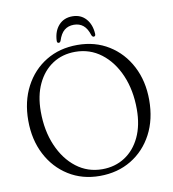

<svg xmlns="http://www.w3.org/2000/svg" viewBox="-94 -954 945 1050"><g transform="rotate(-10 378.0 -429.0)"><path d="M377.5 -712.5Q476 -712.5 551.8 -665.2Q627.5 -618 670.2 -535.8Q713 -453.5 713 -348.5Q713 -240.5 670 -159Q627 -77.5 551 -31.5Q475 14.5 376 14.5Q278.5 14.5 203 -32.8Q127.5 -80 84.8 -162.5Q42 -245 42 -351Q42 -457.5 84.8 -539Q127.5 -620.5 203 -666.5Q278.5 -712.5 377.5 -712.5ZM637.5 -310Q637.5 -415.5 601.8 -498.8Q566 -582 503.2 -629.8Q440.5 -677.5 359.5 -677.5Q288 -677.5 233.8 -642Q179.5 -606.5 148.8 -541.5Q118 -476.5 118 -388Q118 -282 153.8 -198.8Q189.5 -115.5 252 -67.5Q314.5 -19.5 395.5 -19.5Q466.5 -19.5 521.2 -55Q576 -90.5 606.8 -155.8Q637.5 -221 637.5 -310ZM378 -824.5Q346.5 -824.5 325.2 -807Q304 -789.5 292 -751.5Q288 -741.5 280.5 -741.5Q270 -741.5 271 -756Q273.5 -808 302.2 -839.8Q331 -871.5 378 -871.5Q424.5 -871.5 453 -839.8Q481.5 -808 484.5 -756Q485.5 -741.5 474.5 -741.5Q467.5 -741.5 463 -751.5Q451 -790 430 -807.2Q409 -824.5 378 -824.5Z"/></g></svg>

Font: Fraunces 72pt S050 Light
Style: Regular
Weight: 300
Version: Version 1.000; ttfautohint (v1.8.3)